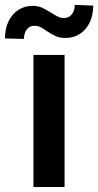

<svg xmlns="http://www.w3.org/2000/svg" viewBox="-62 -751 394 771"><path d="M72.3 -530.3H197.3V0H72.3ZM68.4 -727.5Q89.4 -727.5 104.7 -720.9Q120.1 -714.4 142.6 -700.2Q161.6 -688.5 172.1 -683.6Q182.6 -678.7 195.3 -678.7Q214.8 -678.7 226.6 -693.6Q238.3 -708.5 238.3 -731.4L312.5 -728.5Q312 -688.5 297.4 -659.2Q282.7 -629.9 257.8 -614.3Q232.9 -598.6 202.1 -598.6Q178.2 -598.6 162.8 -605.5Q147.5 -612.3 126 -626Q111.8 -636.7 100.6 -642.1Q89.4 -647.5 75.2 -647.5Q57.1 -647.5 45.7 -632.8Q34.2 -618.2 34.2 -594.7L-42 -596.7Q-42 -636.7 -27.3 -666.3Q-12.7 -695.8 12.5 -711.7Q37.6 -727.5 68.4 -727.5Z"/></svg>

Font: Pretendard Std SemiBold
Style: Regular
Weight: 600
Designer: Base glyphs from Inter by Rasmus Andersson; Hangeul glyphs from Noto Sans CJK(Source Han Sans) by Jang Soo-young and Kan
Foundry: Kil Hyung-jin
Version: Version 1.309